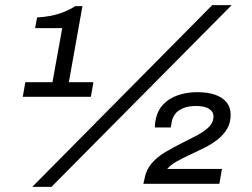

<svg xmlns="http://www.w3.org/2000/svg" viewBox="-20 -718 986 750"><path d="M106 12 809 -698H885L181 12ZM69 -340 79 -397H185L223 -608H117L125 -650Q151 -651 177 -656Q203 -661 227.5 -670.5Q252 -680 274 -694H302L249 -397H345L335 -340ZM540 0 545 -22Q551 -55 572.5 -80Q594 -105 625 -123.5Q656 -142 688.5 -158Q721 -174 750 -189.5Q779 -205 796.5 -222.5Q814 -240 814 -263Q814 -282 796.5 -293Q779 -304 745 -304Q715 -304 694.5 -295Q674 -286 664 -272.5Q654 -259 651 -243L647 -220H585Q585 -227 585.5 -233.5Q586 -240 587 -245Q594 -285 617 -309.5Q640 -334 675 -346Q710 -358 750 -358Q791 -358 820 -348Q849 -338 865 -318.5Q881 -299 881 -270Q881 -238 867 -214.5Q853 -191 830 -173Q807 -155 779 -141Q751 -127 723 -114Q695 -101 671.5 -88Q648 -75 633 -58H847L837 0Z"/></svg>

Font: Archivo SemiExpanded
Style: Italic
Weight: 400
Width: 6
Italic angle: -10°
Designer: Hector Gatti
Foundry: Omnibus-Type
Version: Version 2.001